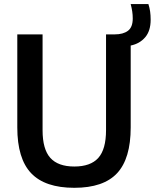

<svg xmlns="http://www.w3.org/2000/svg" viewBox="-20 -908 756 938"><path d="M343 9.5Q200 9.5 132.2 -61.8Q64.5 -133 64.5 -285.5V-740H188V-272Q188 -178.5 226 -136.5Q264 -94.5 343 -94.5Q422.5 -94.5 460.2 -136.5Q498 -178.5 498 -272V-740H540.5Q581.5 -740 605 -757.5Q628.5 -775 628.5 -817.5Q628.5 -835.5 626 -852.2Q623.5 -869 618.5 -888H705Q711 -869.5 713.5 -851.2Q716 -833 716 -811.5Q716 -757 689.2 -725.8Q662.5 -694.5 618.5 -685.5V-285.5Q618.5 -133 552 -61.8Q485.5 9.5 343 9.5Z"/></svg>

Font: Encode Sans Semi Condensed SemiBold
Style: Regular
Weight: 600
Width: 4
Designer: Multiple Designers
Foundry: Impallari Type
Version: Version 3.000; ttfautohint (v1.8.3) -l 8 -r 50 -G 200 -x 14 